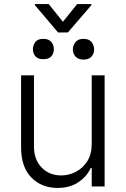

<svg xmlns="http://www.w3.org/2000/svg" viewBox="-20 -915 617 942"><path d="M430 -208.5V-545.5H493.3V0H430V-90.6H425.1Q405.9 -48.7 364.3 -20.8Q322.8 7.1 262.8 7.1Q184.3 7.1 133.9 -44Q83.5 -95.2 83.5 -192.1V-545.5H146.7V-196Q146.7 -132.1 184.3 -93.2Q221.9 -54.3 280.9 -54.3Q317.8 -54.3 352.1 -72.1Q386.4 -89.8 408.2 -124.1Q430 -158.4 430 -208.5ZM218.8 -895.2 288.7 -808.2 358.7 -895.2H428.3V-889.6L312.9 -755.7H264.9L151.3 -889.6V-895.2ZM337.4 -671.9Q337.7 -692.8 350.3 -708.6Q362.9 -724.4 389.6 -724.4Q416.5 -724.4 429.2 -708.6Q441.8 -692.8 441.8 -671.9Q441.8 -652.3 429.2 -637.6Q416.5 -622.9 389.6 -622.5Q362.9 -622.9 350.3 -637.6Q337.7 -652.3 337.4 -671.9ZM141.3 -673.7Q141.7 -693.5 153.4 -709Q165.1 -724.4 192.1 -724.4Q218.8 -724.4 231.4 -709.5Q244 -694.6 244.3 -673.7Q244 -652.7 231.5 -638.5Q219.1 -624.3 192.1 -624.6Q166.5 -624.3 154.1 -638.5Q141.7 -652.7 141.3 -673.7Z"/></svg>

Font: Inter UI Light
Style: Regular
Weight: 300
Designer: Rasmus Andersson
Foundry: rsms
Version: 3.2;8d6f07862